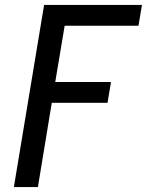

<svg xmlns="http://www.w3.org/2000/svg" viewBox="-20 -540 640 775"><path d="M36 215 158 -520H553L539 -436H241L203 -209H428L414 -125H189L133 215Z"/></svg>

Font: Iosevka Custom Medium
Style: Italic
Weight: 500
Italic angle: -9°
Designer: Belleve Invis
Foundry: Belleve Invis
Version: Version 27.0.1